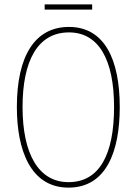

<svg xmlns="http://www.w3.org/2000/svg" viewBox="-20 -847 624 877"><path d="M401 -827H184V-803H401ZM527 -358C527 -576 457 -724 295 -724C141 -724 57 -594 57 -358C57 -164 118 10 293 10C467 10 527 -158 527 -358ZM83 -358C83 -569 152 -699 295 -699C430 -699 501 -576 501 -358C501 -141 434 -15 293 -15C155 -15 83 -146 83 -358Z"/></svg>

Font: Noto Sans Sinhala Condensed Thin
Style: Regular
Weight: 100
Width: 3
Designer: Jelle Bosma - Monotype Design Team
Foundry: Monotype Imaging Inc.
Version: Version 2.006